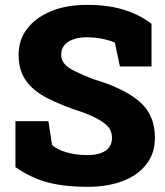

<svg xmlns="http://www.w3.org/2000/svg" viewBox="-20 -740 661 771"><path d="M330.6 10.3Q243.7 10.3 176.3 -6.3Q108.9 -22.9 42 -68.8V-253.4H174.3L189 -158.7Q204.6 -141.1 244.1 -129.2Q283.7 -117.2 330.6 -117.2Q362.8 -117.2 385.3 -125.5Q429.7 -141.6 429.7 -186.5Q429.7 -207.5 419.4 -224.1Q398.9 -255.4 320.3 -286.1Q230.5 -314.9 170.4 -345.7Q111.8 -376 83.3 -417.5Q54.7 -459 54.7 -520.5Q54.7 -579.6 88.4 -624Q122.1 -668 181.2 -693.4Q240.2 -718.8 316.4 -720.2Q403.3 -722.2 470.2 -702.9Q537.1 -683.6 588.4 -644.5V-473.1H461.4L441.4 -568.4Q424.8 -576.7 394 -583.5Q363.3 -590.3 328.6 -590.3Q297.9 -590.3 275.9 -582.5Q252.4 -574.7 239 -559.1Q225.6 -543.5 225.6 -520Q225.6 -501.5 236.8 -486.3Q249 -469.7 281.7 -453.6Q314.5 -437.5 355.5 -421.9Q476.6 -386.2 539.3 -332.8Q602.1 -279.3 602.1 -187.5Q602.1 -124 567.9 -80.6Q533.7 -36.1 472.7 -12.9Q411.6 10.3 330.6 10.3Z"/></svg>

Font: Battambang Black
Style: Regular
Weight: 900
Designer: Danh Hong
Version: Version 8.002; ttfautohint (v1.8.3)